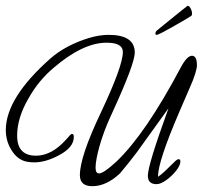

<svg xmlns="http://www.w3.org/2000/svg" viewBox="-20 -604 698 661"><path d="M298 37Q255 37 255 -1Q255 -65 328 -218Q403 -377 403 -425Q403 -457 347 -457Q265 -457 164 -370Q112 -326 78 -265Q39 -198 39 -137Q39 -68 104 -68Q158 -68 208 -124Q224 -143 227 -143Q234 -143 234 -135V-132Q234 -96 182 -69Q137 -45 98 -45Q92 -45 86 -45.5Q80 -46 74 -47Q40 -53 19 -88Q0 -119 0 -156Q0 -267 154 -403Q180 -426 214.5 -444Q249 -462 285.5 -473Q322 -484 354 -484Q444 -484 444 -423Q444 -385 367 -217Q327 -132 313 -61Q311 -51 310 -42.5Q309 -34 309 -27Q309 -7 321 -7Q337 -7 381 -48Q481 -143 603 -373Q624 -412 641 -412Q658 -412 658 -379Q658 -370 652 -350Q646 -330 632 -299L597 -218Q524 -48 524 3V5L526 3Q533 -1 546.5 -13.5Q560 -26 581 -47Q590 -56 595 -56Q601 -56 601 -48Q601 -35 586.5 -16.5Q572 2 552.5 16Q533 30 519 30Q489 30 489 1Q489 -36 560 -231L557 -227L452 -81Q426 -46 393 -7Q346 37 298 37ZM519 -484Q515 -484 515 -489Q515 -494 519 -498Q524 -502 541 -516Q558 -530 578 -546Q598 -562 609 -571Q616 -576 620.5 -580Q625 -584 626 -584Q631 -584 635.5 -576.5Q640 -569 641 -560.5Q642 -552 638 -549Q627 -542 609 -531.5Q591 -521 571.5 -510Q552 -499 537.5 -491.5Q523 -484 519 -484Z"/></svg>

Font: Petemoss
Style: Regular
Weight: 400
Designer: Robert E. Leuschke
Foundry: Robert E. Leuschke
Version: Version 1.010; ttfautohint (v1.8.3)